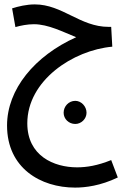

<svg xmlns="http://www.w3.org/2000/svg" viewBox="-20 -460 559 872"><path d="M321 392C367 392 436 384 515 346L485 267C423 292 374 300 330 300C225 300 104 248 104 100C104 -94 311 -232 490 -248L485 -338H473C344 -338 263 -440 138 -440C101 -440 63 -431 35 -422L50 -337C74 -344 105 -350 134 -350C199 -350 266 -315 326 -291C137 -206 12 -54 12 110C12 303 164 392 321 392ZM322 103C349 103 373 80 373 52C373 23 349 -2 322 -2C292 -2 269 23 269 52C269 80 292 103 322 103Z"/></svg>

Font: Noto Sans Arabic ExtCond Med
Style: Regular
Weight: 500
Width: 2
Designer: Monotype Design Team, Nadine Chahine, Nizar Qandah and Khaled Hosny
Foundry: Monotype Imaging Inc.
Version: Version 2.012